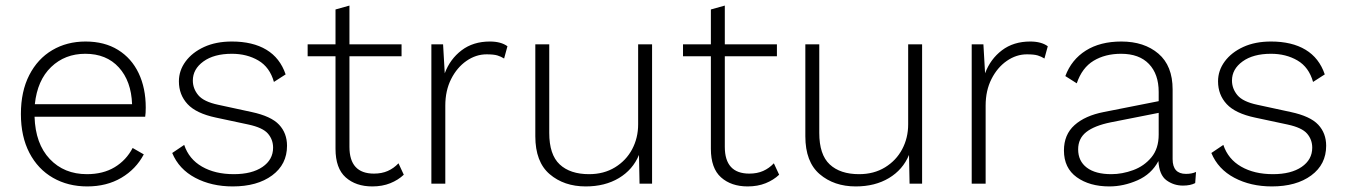

<svg xmlns="http://www.w3.org/2000/svg" viewBox="-20 -659 4831 689"><path d="M293 10Q224 10 170 -21Q116 -52 85.5 -110.5Q55 -169 55 -250Q55 -331 85 -389.5Q115 -448 167.5 -479Q220 -510 287 -510Q355 -510 403.5 -480Q452 -450 477.5 -396.5Q503 -343 503 -273Q503 -263 502.5 -254.5Q502 -246 501 -240H104Q107 -143 158.5 -88.5Q210 -34 292 -34Q350 -34 391.5 -59Q433 -84 456 -128L496 -105Q468 -52 415.5 -21Q363 10 293 10ZM286 -466Q213 -466 163.5 -418.5Q114 -371 105 -285H454Q451 -368 406.5 -417Q362 -466 286 -466Z M815 10Q739 10 680.5 -21Q622 -52 598 -110L641 -139Q658 -88 705 -61Q752 -34 819 -34Q884 -34 922 -60Q960 -86 960 -129Q960 -158 941.5 -179.5Q923 -201 872 -212L755 -237Q684 -252 653 -285.5Q622 -319 622 -367Q622 -406 646 -438.5Q670 -471 712.5 -490.5Q755 -510 812 -510Q887 -510 936 -480.5Q985 -451 1005 -392L963 -365Q948 -418 907 -442Q866 -466 812 -466Q748 -466 710 -438.5Q672 -411 672 -370Q672 -341 691.5 -317.5Q711 -294 763 -283L883 -257Q953 -242 981.5 -211.5Q1010 -181 1010 -136Q1010 -69 956.5 -29.5Q903 10 815 10Z M1421 -500V-457H1234V-132Q1234 -36 1322 -36Q1350 -36 1371.5 -45.5Q1393 -55 1410 -73L1429 -32Q1409 -13 1380.5 -1.5Q1352 10 1316 10Q1257 10 1220.5 -22.5Q1184 -55 1184 -125V-457H1084V-500H1184V-625L1234 -639V-500Z M1528 0V-500H1570L1576 -396Q1595 -447 1636.5 -478.5Q1678 -510 1738 -510Q1778 -510 1801 -493L1789 -449Q1778 -456 1765 -460Q1752 -464 1726 -464Q1688 -464 1654 -440.5Q1620 -417 1599 -375.5Q1578 -334 1578 -280V0Z M2082 10Q2004 10 1952.5 -34Q1901 -78 1901 -170V-500H1951V-182Q1951 -104 1988.5 -69Q2026 -34 2094 -34Q2147 -34 2187 -58.5Q2227 -83 2248.5 -123.5Q2270 -164 2270 -213V-500H2320V0H2275L2273 -103Q2251 -50 2201 -20Q2151 10 2082 10Z M2768 -500V-457H2581V-132Q2581 -36 2669 -36Q2697 -36 2718.5 -45.5Q2740 -55 2757 -73L2776 -32Q2756 -13 2727.5 -1.5Q2699 10 2663 10Q2604 10 2567.5 -22.5Q2531 -55 2531 -125V-457H2431V-500H2531V-625L2581 -639V-500Z M3051 10Q2973 10 2921.5 -34Q2870 -78 2870 -170V-500H2920V-182Q2920 -104 2957.5 -69Q2995 -34 3063 -34Q3116 -34 3156 -58.5Q3196 -83 3217.5 -123.5Q3239 -164 3239 -213V-500H3289V0H3244L3242 -103Q3220 -50 3170 -20Q3120 10 3051 10Z M3467 0V-500H3509L3515 -396Q3534 -447 3575.5 -478.5Q3617 -510 3677 -510Q3717 -510 3740 -493L3728 -449Q3717 -456 3704 -460Q3691 -464 3665 -464Q3627 -464 3593 -440.5Q3559 -417 3538 -375.5Q3517 -334 3517 -280V0Z M4138 -329Q4138 -393 4103 -429.5Q4068 -466 4003 -466Q3946 -466 3904.5 -441Q3863 -416 3844 -360L3803 -386Q3825 -445 3876.5 -477.5Q3928 -510 4004 -510Q4086 -510 4137 -466.5Q4188 -423 4188 -338V-88Q4188 -35 4236 -35Q4257 -35 4272 -42L4269 -2Q4252 7 4225 7Q4192 7 4166 -12Q4140 -31 4137 -81Q4112 -34 4062 -12Q4012 10 3961 10Q3890 10 3844 -23Q3798 -56 3798 -119Q3798 -176 3836 -210Q3874 -244 3941 -257L4138 -296ZM3849 -123Q3849 -81 3880 -57.5Q3911 -34 3968 -34Q4007 -34 4046.5 -48.5Q4086 -63 4112 -94.5Q4138 -126 4138 -176V-254L3966 -220Q3907 -208 3878 -185Q3849 -162 3849 -123Z M4544 10Q4468 10 4409.5 -21Q4351 -52 4327 -110L4370 -139Q4387 -88 4434 -61Q4481 -34 4548 -34Q4613 -34 4651 -60Q4689 -86 4689 -129Q4689 -158 4670.5 -179.5Q4652 -201 4601 -212L4484 -237Q4413 -252 4382 -285.5Q4351 -319 4351 -367Q4351 -406 4375 -438.5Q4399 -471 4441.5 -490.5Q4484 -510 4541 -510Q4616 -510 4665 -480.5Q4714 -451 4734 -392L4692 -365Q4677 -418 4636 -442Q4595 -466 4541 -466Q4477 -466 4439 -438.5Q4401 -411 4401 -370Q4401 -341 4420.5 -317.5Q4440 -294 4492 -283L4612 -257Q4682 -242 4710.5 -211.5Q4739 -181 4739 -136Q4739 -69 4685.5 -29.5Q4632 10 4544 10Z"/></svg>

Font: Work Sans Light
Style: Regular
Weight: 300
Designer: Wei Huang
Foundry: Wei Huang
Version: Version 2.012; ttfautohint (v1.8.3)